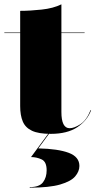

<svg xmlns="http://www.w3.org/2000/svg" viewBox="-20 -610 440 885"><path d="M195 175Q195 135.5 172 124.8Q149 114 123 114L207 0H211L156.5 74Q248 76 297 94.5Q346 113 346 155Q346 180 326.5 203Q307 226 257.2 240.5Q207.5 255 117 255V252.5Q161.5 252.5 178.2 230.2Q195 208 195 175ZM400 -102Q382 -54 336 -23.5Q290 7 214 7Q158 7 127.5 -7.2Q97 -21.5 85 -50Q73 -78.5 73 -121V-457.5H0V-460H73V-560Q118 -560 171.8 -565.8Q225.5 -571.5 263 -590V-460H370V-457.5H263V-94Q263 -19 301 -19Q322 -19 350.5 -37.5Q379 -56 397.5 -102.5Z"/></svg>

Font: Bodoni* 72pt Fatface
Style: Regular
Weight: 900
Version: Version 2.3